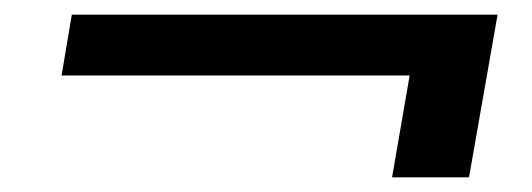

<svg xmlns="http://www.w3.org/2000/svg" viewBox="-20 -454 726 262"><path d="M515 -212 539 -351H64L78 -434H659L620 -212Z"/></svg>

Font: Ultramarine Medium
Style: Italic
Weight: 500
Italic angle: -10°
Designer: Colophon Foundry, Jonny Pinhorn
Foundry: Colophon Foundry
Version: Version 1.200; ttfautohint (v1.8.3)